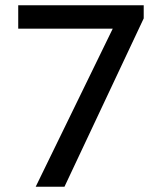

<svg xmlns="http://www.w3.org/2000/svg" viewBox="-20 -710 616 730"><path d="M115.7 0 408.7 -601.1H49.3V-689.9H526.4V-640.1L225.1 0Z"/></svg>

Font: HK Grotesk Medium
Style: Regular
Weight: 500
Designer: Alfredo Marco Pradil and Stefan Peev
Foundry: Hanken Design Co.
Version: Version 1.045;PS 001.045;hotconv 1.0.88;makeotf.lib2.5.64775